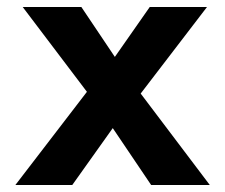

<svg xmlns="http://www.w3.org/2000/svg" viewBox="-20 -530 645 550"><path d="M413 0 303 -163 187 0H24L229 -267L45 -510H213L309 -367L409 -510H573L383 -262L581 0Z"/></svg>

Font: Instrument Sans
Style: Bold
Weight: 700
Designer: Rodrigo Fuenzalida
Foundry: fragTYPE
Version: Version 1.000; ttfautohint (v1.8.4.7-5d5b);gftools[0.9.28]